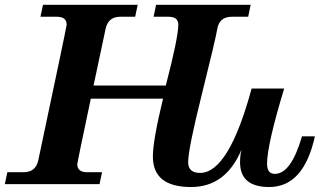

<svg xmlns="http://www.w3.org/2000/svg" viewBox="-50 -752 1322 784"><path d="M615.7 -349.1H320.8Q265.6 -88.4 265.6 -81.5Q265.6 -48.8 305.7 -48.8H366.7L356.4 0H-30.3L-20 -48.8H46.9Q95.7 -48.8 106.4 -97.7Q222.2 -644 222.2 -650.9Q222.2 -683.6 182.1 -683.6H115.2L125.5 -732.4H512.2L502 -683.6H440.9Q392.1 -683.6 381.3 -634.8L332 -402.8H627Q677.2 -595.2 678.2 -650.9Q678.2 -683.6 638.2 -683.6H577.1L587.4 -732.4H973.6L963.4 -683.6H897Q845.7 -683.6 837.4 -634.8Q829.1 -586.9 773.7 -365Q718.3 -143.1 718.3 -89.8Q718.3 -45.9 767.1 -45.9Q883.8 -45.9 977.5 -390.6H1110.4Q1040.5 -160.2 1040.5 -83.5Q1040.5 -42 1072.3 -42Q1138.7 -42 1183.1 -195.3H1235.8Q1190.4 11.7 1049.3 11.7Q930.2 11.7 930.2 -89.4Q930.2 -118.7 936.5 -142.1Q872.6 11.7 730 11.7Q574.2 11.7 574.2 -112.8Q574.2 -177.7 615.7 -349.1Z"/></svg>

Font: Munson
Style: Bold Italic
Weight: 700
Italic angle: -12°
Designer: Paul James MIller
Foundry: High-Logic / Made with FontCreator
Version: Version 2.10;May 5, 2019;FontCreator 11.5.0.2430 64-bit